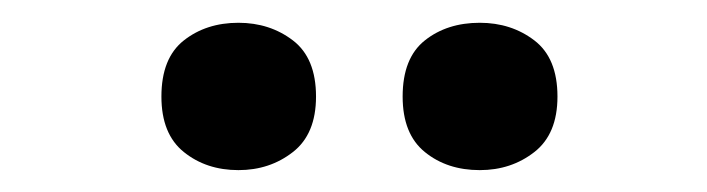

<svg xmlns="http://www.w3.org/2000/svg" viewBox="-20 -773 633 172"><path d="M124.6 -686.5Q124.6 -721 144.7 -736.8Q164.8 -752.6 193.6 -752.6Q221.7 -752.6 242.4 -736.8Q263.1 -721 263.1 -686.5Q263.1 -652.9 242.4 -636.8Q221.7 -620.6 193.6 -620.6Q164.8 -620.6 144.7 -636.8Q124.6 -652.9 124.6 -686.5ZM340.7 -686.5Q340.7 -721 360.6 -736.8Q380.5 -752.6 409.8 -752.6Q438 -752.6 458.7 -736.8Q479.4 -721 479.4 -686.5Q479.4 -652.9 458.7 -636.8Q438 -620.6 409.8 -620.6Q380.5 -620.6 360.6 -636.8Q340.7 -652.9 340.7 -686.5Z"/></svg>

Font: Noto Sans Khmer
Style: Regular
Weight: 400
Designer: Danh Hong and the Monotype Design Team
Foundry: Monotype Imaging Inc.
Version: Version 2.003